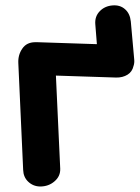

<svg xmlns="http://www.w3.org/2000/svg" viewBox="-20 -674 521 716"><path d="M183.1 2.4Q205.6 -16.6 204.6 -44.9L188.5 -392.1L413.1 -384.8Q437.5 -384.3 455.6 -395.5Q473.1 -406.2 478 -428.2Q481.9 -439.5 480.5 -452.6L467.8 -593.8Q464.8 -623.5 446.3 -639.6Q427.7 -656.2 399.4 -653.8Q370.6 -651.4 352.1 -632.3Q333 -612.8 335.4 -583.5L341.3 -509.3L120.1 -516.6H110.4Q79.1 -516.1 63.5 -493.2Q46.9 -469.7 48.3 -439L66.4 -40Q67.4 -13.7 84.5 2.9Q103 21 129.4 21.5Q161.1 21.5 183.1 2.4Z"/></svg>

Font: Comic Relief
Style: Bold
Weight: 700
Designer: Jeff Davis
Foundry: Loudifier
Version: Version 1.200; ttfautohint (v1.8.4.7-5d5b)